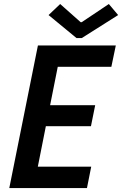

<svg xmlns="http://www.w3.org/2000/svg" viewBox="-20 -949 616 969"><path d="M26.9 0 171.4 -719.7H564.5L542 -611.8H271.5L232.9 -418H460.4L439 -312H211.4L170.9 -107.9H440.4L418.9 0ZM366.2 -756.8 225.1 -873 283.7 -928.7 387.2 -836.9H392.1L529.3 -928.7L576.2 -873L392.6 -756.8Z"/></svg>

Font: Reddit Sans SemiBold
Style: Italic
Weight: 600
Italic angle: -11.25°
Designer: Stephen Hutchings
Version: Version 1.013